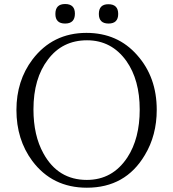

<svg xmlns="http://www.w3.org/2000/svg" viewBox="-20 -900 841 936"><path d="M401.4 -739.7Q553.7 -739.7 648.9 -630.9Q744.1 -523.9 744.1 -364.7Q744.1 -240.2 686 -144Q591.8 15.1 403.3 15.1Q234.9 15.1 137.2 -115.7Q60.1 -219.7 60.1 -363.8Q60.1 -506.3 138.2 -609.9Q236.8 -739.7 401.4 -739.7ZM404.3 -703.6Q284.2 -703.6 213.9 -609.9Q143.1 -517.6 143.1 -366.7Q143.1 -239.3 191.9 -151.9Q262.7 -22.9 403.3 -22.9Q528.8 -22.9 601.1 -132.8Q661.1 -224.6 661.1 -365.7Q661.1 -510.3 596.2 -602.5Q523.9 -703.6 404.3 -703.6ZM297.4 -880.4Q345.2 -880.4 345.2 -833.5Q345.2 -785.2 297.4 -785.2Q250 -785.2 250 -832Q250 -880.4 297.4 -880.4ZM508.3 -879.4Q556.2 -879.4 556.2 -832Q556.2 -785.2 509.3 -785.2Q461.9 -785.2 461.9 -832Q461.9 -879.4 508.3 -879.4Z"/></svg>

Font: I.Ming
Style: Regular
Weight: 400
Designer: Ichiten Fonts Project
Version: Version 5.10 Mar 24, 2018